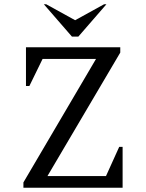

<svg xmlns="http://www.w3.org/2000/svg" viewBox="-20 -882 686 902"><path d="M90 0V-25L431 -605H180L118 -478H102V-660H545V-635L203 -55H478L540 -192H556V0ZM318 -710 186 -862H197L333 -787L469 -862H480L348 -710Z"/></svg>

Font: Spectral
Style: Regular
Weight: 400
Designer: Jean-Baptiste Levee
Foundry: Production Type
Version: Version 2.001